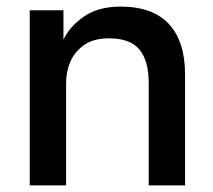

<svg xmlns="http://www.w3.org/2000/svg" viewBox="-20 -561 645 581"><path d="M70 0V-530H172V-441Q191 -481 234 -511Q277 -541 345 -541Q442 -541 491 -488.5Q540 -436 540 -335V0H430V-310Q430 -377 402 -411Q374 -445 310 -445Q264 -445 235.5 -425.5Q207 -406 193.5 -375.5Q180 -345 180 -310V0Z"/></svg>

Font: Golos Text Medium
Style: Regular
Weight: 500
Designer: A.Korolkova, Vitaly Kuzmin
Foundry: ParaType Ltd
Version: Version 2.004